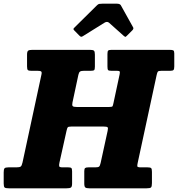

<svg xmlns="http://www.w3.org/2000/svg" viewBox="-64 -1020 964 1040"><path d="M-44 -26.5V-86.5Q-44 -103 -39.5 -108.2Q-35 -113.5 -18.5 -113.5H24Q42 -113.5 48 -117.8Q54 -122 58 -140L160.5 -616Q163.5 -629 159 -632.8Q154.5 -636.5 139 -636.5H105.5Q92 -636.5 87.2 -640.2Q82.5 -644 82.5 -660.5V-723.5Q82.5 -741 88.5 -745.5Q94.5 -750 111.5 -750H423.5Q439.5 -750 444.8 -745.5Q450 -741 450 -724.5V-659Q450 -643.5 445.8 -640Q441.5 -636.5 426.5 -636.5H390.5Q376 -636.5 369.8 -632.5Q363.5 -628.5 360.5 -614.5L328.5 -464.5Q325.5 -450 329.8 -445.2Q334 -440.5 352 -440.5H527Q543.5 -440.5 545.8 -444.8Q548 -449 551 -463.5L584 -617.5Q586.5 -629.5 584 -633Q581.5 -636.5 569.5 -636.5H540Q525 -636.5 521.5 -640.5Q518 -644.5 518 -660.5V-727.5Q518 -742 522 -746Q526 -750 540.5 -750H855Q869.5 -750 874.8 -747Q880 -744 880 -730.5V-660.5Q880 -646.5 876.2 -641.5Q872.5 -636.5 858 -636.5H810.5Q794.5 -636.5 791 -632Q787.5 -627.5 784.5 -613.5L682 -138.5Q678.5 -123.5 680 -118.5Q681.5 -113.5 700 -113.5H735.5Q750.5 -113.5 754.8 -109.2Q759 -105 759 -89V-28.5Q759 -9.5 754 -4.8Q749 0 730.5 0H420Q404 0 398.2 -4.5Q392.5 -9 392.5 -26V-93Q392.5 -106.5 397.5 -110Q402.5 -113.5 415 -113.5H451.5Q467 -113.5 472.2 -117.2Q477.5 -121 481 -137L519 -311Q522.5 -326.5 518.8 -330.5Q515 -334.5 497.5 -334.5H322Q306 -334.5 302.8 -330.2Q299.5 -326 296.5 -312L258 -139Q255 -125 256.8 -119.2Q258.5 -113.5 275.5 -113.5H305Q318 -113.5 322.2 -110Q326.5 -106.5 326.5 -91.5V-26Q326.5 -8 319.8 -4Q313 0 296.5 0H-15.5Q-33.5 0 -38.8 -4.2Q-44 -8.5 -44 -26.5ZM366.5 -826.5 338 -855.5Q333 -861 333.8 -863.5Q334.5 -866 340.5 -872L461.5 -991.5Q467.5 -997.5 473.2 -998.8Q479 -1000 490 -1000H569Q585.5 -1000 590.5 -991.5L657 -872Q661.5 -865 653 -856L623 -826Q616.5 -819.5 614.2 -820.2Q612 -821 606.5 -825.5L527 -896.5Q516.5 -906 502 -897L384 -823.5Q377 -819.5 373.8 -821Q370.5 -822.5 366.5 -826.5Z"/></svg>

Font: Besley* Narrow Heavy
Style: Italic
Weight: 800
Width: 4
Italic angle: -13°
Designer: Owen Earl
Foundry: indestructible type*
Version: Version 3.000; ttfautohint (v1.8.3)